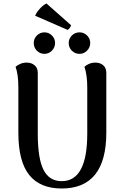

<svg xmlns="http://www.w3.org/2000/svg" viewBox="-20 -1065 707 1098"><path d="M588 -306Q588 -147 524 -67Q460 13 333 13Q209 13 147 -64.5Q85 -142 85 -306V-564Q85 -640 69 -683Q79 -692 95.5 -699.5Q112 -707 133 -707Q160 -707 178 -691.5Q196 -676 196 -649V-301Q196 -158 229 -93.5Q262 -29 333 -29Q479 -29 479 -301V-564Q479 -636 463 -683Q472 -692 488.5 -699.5Q505 -707 526 -707Q553 -707 570.5 -691.5Q588 -676 588 -649ZM173 -819Q173 -844 191 -862Q209 -880 234 -880Q259 -880 277 -862Q295 -844 295 -819Q295 -794 277 -775.5Q259 -757 234 -757Q209 -757 191 -775Q173 -793 173 -819ZM373 -819Q373 -844 391 -862Q409 -880 435 -880Q460 -880 478 -862Q496 -844 496 -819Q496 -794 478 -775.5Q460 -757 435 -757Q409 -757 391 -775Q373 -793 373 -819ZM246 -1045 386 -921Q387 -917 380 -907Q373 -897 367 -894L181 -975Q189 -995 209 -1016.5Q229 -1038 246 -1045Z"/></svg>

Font: Arima Madurai
Style: Bold
Weight: 700
Designer: Joana Correia and Natanael Gama
Foundry: NDISCOVER
Version: Version 1.019